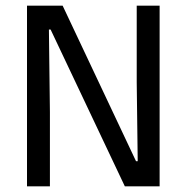

<svg xmlns="http://www.w3.org/2000/svg" viewBox="-20 -659 660 679"><path d="M201.5 -639 461 -89H467L463.5 -368V-639H544.5V0H421.5L159 -554.5H153L156.5 -262.5V0H75.5V-639Z"/></svg>

Font: Anek Bangla Medium
Style: Regular
Weight: 400
Version: Version 1.003